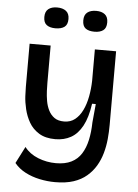

<svg xmlns="http://www.w3.org/2000/svg" viewBox="-59 -762 704 982"><g transform="rotate(5 292.5 -271.5)"><path d="M261 174Q221 174 181 165.5Q141 157 107.5 139.5Q74 122 51 94L95 8Q121 42 165 59.5Q209 77 257 77Q304 77 336 61Q368 45 387 15Q406 -15 415 -56Q424 -97 425 -147L434 -242H415Q405 -171 381.5 -127.5Q358 -84 323 -64.5Q288 -45 243 -45Q192 -45 159 -65.5Q126 -86 108 -117.5Q90 -149 81.5 -184.5Q73 -220 71.5 -250.5Q70 -281 70 -298V-520H178V-329Q178 -311 179 -286.5Q180 -262 184.5 -236Q189 -210 200 -188Q211 -166 230 -152.5Q249 -139 280 -139Q313 -139 336 -157.5Q359 -176 374 -207Q389 -238 396.5 -277.5Q404 -317 405 -359V-520H514V-142Q514 -106 510.5 -69Q507 -32 497 3.5Q487 39 469 69.5Q451 100 423 124Q395 148 355.5 161Q316 174 261 174ZM395 -610Q365 -610 349 -622Q333 -634 333 -663Q333 -691 349.5 -704Q366 -717 395 -717Q423 -717 439.5 -704Q456 -691 456 -663Q456 -634 439.5 -622Q423 -610 395 -610ZM194 -610Q166 -610 149.5 -622Q133 -634 133 -663Q133 -691 149.5 -704Q166 -717 194 -717Q223 -717 240 -704Q257 -691 257 -663Q257 -634 240.5 -622Q224 -610 194 -610Z"/></g></svg>

Font: Bricolage Grotesque 48pt Condensed ExtraBold Medium
Style: Regular
Weight: 500
Version: Version 1.000;gftools[0.9.30]